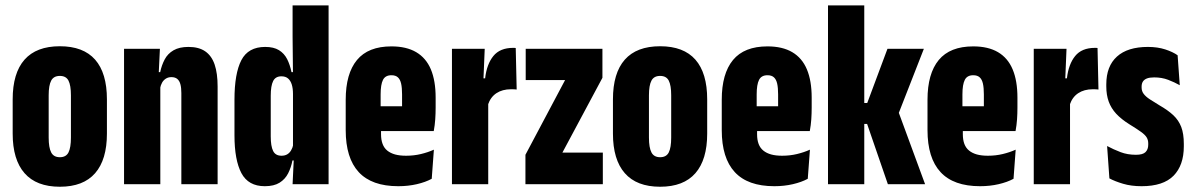

<svg xmlns="http://www.w3.org/2000/svg" viewBox="-20 -683 4424 712"><path d="M202 9.5Q115 9.5 71 -40.8Q27 -91 27 -187.5V-314.5Q27 -412 71 -461.8Q115 -511.5 202 -511.5Q289 -511.5 332.8 -461.8Q376.5 -412 376.5 -314.5V-187.5Q376.5 -91 332.8 -40.8Q289 9.5 202 9.5ZM202 -100Q225 -100 234 -117.8Q243 -135.5 243 -173V-329.5Q243 -366.5 234 -384Q225 -401.5 202 -401.5Q179 -401.5 169.8 -384Q160.5 -366.5 160.5 -329.5V-173Q160.5 -135.5 169.8 -117.8Q179 -100 202 -100Z M652.5 0V-338Q652.5 -357.5 649 -370.5Q645.5 -383.5 637.5 -390.2Q629.5 -397 615.5 -397Q604 -397 595.2 -391.5Q586.5 -386 581.2 -376.8Q576 -367.5 573.5 -355L546 -415.5H574Q579.5 -441.5 590.8 -462.8Q602 -484 623.5 -496.5Q645 -509 679 -509Q717.5 -509 741.2 -492.5Q765 -476 776 -443.5Q787 -411 787 -362V0ZM440 0V-502H573L568 -398.5L574.5 -397.5V0Z M962 7.5Q901 7.5 875.2 -41Q849.5 -89.5 849.5 -181.5V-313.5Q849.5 -410.5 875 -459.8Q900.5 -509 963.5 -509Q995 -509 1014.5 -497Q1034 -485 1044.8 -463.8Q1055.5 -442.5 1061 -415.5H1092L1066.5 -334Q1066.5 -355 1062 -369.5Q1057.5 -384 1048.2 -392Q1039 -400 1023.5 -400Q1001.5 -400 992.8 -382.2Q984 -364.5 984 -328V-177Q984 -141 992.8 -123.2Q1001.5 -105.5 1024 -105.5Q1036 -105.5 1044.8 -110.5Q1053.5 -115.5 1059.2 -125Q1065 -134.5 1067.5 -146.5L1087 -88H1064.5Q1059.5 -62 1048.5 -40.2Q1037.5 -18.5 1016.8 -5.5Q996 7.5 962 7.5ZM1065 0 1070 -105 1066.5 -117.5V-384V-402L1065 -547V-663H1198.5V0Z M1457 7.5Q1358.5 7.5 1310.2 -44.8Q1262 -97 1262 -200.5V-313Q1262 -410 1303.8 -460.5Q1345.5 -511 1431.5 -511Q1487 -511 1523.5 -489.5Q1560 -468 1577.8 -425.8Q1595.5 -383.5 1595.5 -321V-284Q1595.5 -262 1594 -240.2Q1592.5 -218.5 1588.5 -197H1471Q1471 -242 1471 -275.2Q1471 -308.5 1471 -333Q1471 -357.5 1467.5 -373Q1464 -388.5 1455.5 -396.2Q1447 -404 1431.5 -404Q1409 -404 1400.2 -386.8Q1391.5 -369.5 1391.5 -333V-252.5L1393 -230.5V-185.5Q1393 -164.5 1398.8 -149.2Q1404.5 -134 1416.2 -124.5Q1428 -115 1445.2 -110.2Q1462.5 -105.5 1486 -105.5Q1515 -105.5 1541 -111.8Q1567 -118 1589 -128L1581 -20Q1558 -7.5 1525.8 0Q1493.5 7.5 1457 7.5ZM1346 -197V-289H1559.5V-197Z M1789.5 -294.5 1742.5 -392.5H1779Q1785 -445 1809.5 -475.2Q1834 -505.5 1883 -505.5Q1885 -505.5 1887 -505.5Q1889 -505.5 1892.5 -505L1896 -351Q1892.5 -351.5 1886.8 -351.8Q1881 -352 1875 -352Q1843 -352 1821 -337.5Q1799 -323 1789.5 -294.5ZM1656 0V-502H1777.5L1771.5 -358L1790.5 -353V0Z M2215.5 -117V0H1928.5V-109L2075.5 -386H1929.5V-502H2214V-394.5L2065.5 -117Z M2428 9.5Q2341 9.5 2297 -40.8Q2253 -91 2253 -187.5V-314.5Q2253 -412 2297 -461.8Q2341 -511.5 2428 -511.5Q2515 -511.5 2558.8 -461.8Q2602.5 -412 2602.5 -314.5V-187.5Q2602.5 -91 2558.8 -40.8Q2515 9.5 2428 9.5ZM2428 -100Q2451 -100 2460 -117.8Q2469 -135.5 2469 -173V-329.5Q2469 -366.5 2460 -384Q2451 -401.5 2428 -401.5Q2405 -401.5 2395.8 -384Q2386.5 -366.5 2386.5 -329.5V-173Q2386.5 -135.5 2395.8 -117.8Q2405 -100 2428 -100Z M2851.5 7.5Q2753 7.5 2704.8 -44.8Q2656.5 -97 2656.5 -200.5V-313Q2656.5 -410 2698.2 -460.5Q2740 -511 2826 -511Q2881.5 -511 2918 -489.5Q2954.5 -468 2972.2 -425.8Q2990 -383.5 2990 -321V-284Q2990 -262 2988.5 -240.2Q2987 -218.5 2983 -197H2865.5Q2865.5 -242 2865.5 -275.2Q2865.5 -308.5 2865.5 -333Q2865.5 -357.5 2862 -373Q2858.5 -388.5 2850 -396.2Q2841.5 -404 2826 -404Q2803.5 -404 2794.8 -386.8Q2786 -369.5 2786 -333V-252.5L2787.5 -230.5V-185.5Q2787.5 -164.5 2793.2 -149.2Q2799 -134 2810.8 -124.5Q2822.5 -115 2839.8 -110.2Q2857 -105.5 2880.5 -105.5Q2909.5 -105.5 2935.5 -111.8Q2961.5 -118 2983.5 -128L2975.5 -20Q2952.5 -7.5 2920.2 0Q2888 7.5 2851.5 7.5ZM2740.5 -197V-289H2954V-197Z M3272.5 0 3195.5 -223.5H3179V-301H3196L3271 -502H3406L3307.5 -250V-280L3410.5 0ZM3050.5 0V-663H3185V0Z M3614.5 7.5Q3516 7.5 3467.8 -44.8Q3419.5 -97 3419.5 -200.5V-313Q3419.5 -410 3461.2 -460.5Q3503 -511 3589 -511Q3644.5 -511 3681 -489.5Q3717.5 -468 3735.2 -425.8Q3753 -383.5 3753 -321V-284Q3753 -262 3751.5 -240.2Q3750 -218.5 3746 -197H3628.5Q3628.5 -242 3628.5 -275.2Q3628.5 -308.5 3628.5 -333Q3628.5 -357.5 3625 -373Q3621.5 -388.5 3613 -396.2Q3604.5 -404 3589 -404Q3566.5 -404 3557.8 -386.8Q3549 -369.5 3549 -333V-252.5L3550.5 -230.5V-185.5Q3550.5 -164.5 3556.2 -149.2Q3562 -134 3573.8 -124.5Q3585.5 -115 3602.8 -110.2Q3620 -105.5 3643.5 -105.5Q3672.5 -105.5 3698.5 -111.8Q3724.5 -118 3746.5 -128L3738.5 -20Q3715.5 -7.5 3683.2 0Q3651 7.5 3614.5 7.5ZM3503.5 -197V-289H3717V-197Z M3947 -294.5 3900 -392.5H3936.5Q3942.5 -445 3967 -475.2Q3991.5 -505.5 4040.5 -505.5Q4042.5 -505.5 4044.5 -505.5Q4046.5 -505.5 4050 -505L4053.5 -351Q4050 -351.5 4044.2 -351.8Q4038.5 -352 4032.5 -352Q4000.5 -352 3978.5 -337.5Q3956.5 -323 3947 -294.5ZM3813.5 0V-502H3935L3929 -358L3948 -353V0Z M4213.5 7.5Q4175 7.5 4144.8 -1.5Q4114.5 -10.5 4094 -21.5L4085.5 -141.5Q4110 -128.5 4135.5 -118.8Q4161 -109 4192.5 -109Q4218 -109 4228 -119Q4238 -129 4238 -146V-151.5Q4238 -164 4232.2 -173.5Q4226.5 -183 4211.2 -194Q4196 -205 4167.5 -222.5Q4138 -241 4119.2 -261.2Q4100.5 -281.5 4091.5 -306.2Q4082.5 -331 4082.5 -363V-370Q4082.5 -437.5 4122 -473.2Q4161.5 -509 4237 -509Q4272.5 -509 4301 -499.8Q4329.5 -490.5 4347 -478L4355 -367Q4335.5 -378 4312 -387Q4288.5 -396 4260 -396Q4243 -396 4233 -392Q4223 -388 4218.2 -380.5Q4213.5 -373 4213.5 -362V-358Q4213.5 -345 4221.2 -334.8Q4229 -324.5 4243.8 -314.8Q4258.5 -305 4279.5 -292.5Q4311 -274.5 4331 -255.8Q4351 -237 4360.5 -212Q4370 -187 4370 -149.5V-140.5Q4370 -70 4331.8 -31.2Q4293.5 7.5 4213.5 7.5Z"/></svg>

Font: Anek Latin Condensed
Style: Bold
Weight: 700
Width: 3
Designer: Yesha Goshar
Foundry: Ek Type
Version: Version 1.003